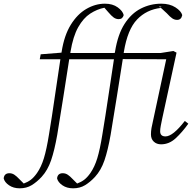

<svg xmlns="http://www.w3.org/2000/svg" viewBox="-166 -772 1048 1043"><path d="M-59 251Q-93 251 -117 234.5Q-141 218 -146 197Q-143 169 -115 169Q-100 169 -87.5 177.5Q-75 186 -62 200L-37 225Q-15 217 1.5 204.5Q18 192 35 168Q58 135 72.5 87.5Q87 40 100 -41Q117 -143 131.5 -245Q146 -347 162 -450H50L55 -477L168 -486Q168 -488 168.5 -489.5Q169 -491 169 -492Q183 -580 218.5 -637.5Q254 -695 303 -723.5Q352 -752 404 -752Q446 -752 473.5 -732Q501 -712 506 -690Q500 -668 479 -668Q464 -668 451.5 -677Q439 -686 423 -705L401 -730Q361 -722 324 -698Q287 -674 259 -624.5Q231 -575 217 -491Q217 -490 216.5 -488Q216 -486 216 -484H448L458 -485L459 -492Q474 -585 510.5 -642Q547 -699 599 -725.5Q651 -752 710 -752Q756 -752 787 -732Q818 -712 824 -690Q819 -664 796 -664Q782 -664 769.5 -672.5Q757 -681 740 -700L704 -733L712 -736H697L708 -729Q630 -720 578.5 -666Q527 -612 507 -491Q507 -490 506.5 -488Q506 -486 506 -484H706L776 -495L793 -486L715 -127Q711 -108 707.5 -89.5Q704 -71 704 -59Q704 -31 733 -31Q773 -31 838 -115L857 -100Q824 -54 788.5 -21Q753 12 709 12Q685 12 669.5 -2.5Q654 -17 654 -42Q654 -59 657 -76.5Q660 -94 666 -119L737 -450L501 -451Q485 -349 468.5 -245.5Q452 -142 435 -40Q420 45 401.5 99Q383 153 350 189Q324 217 296 234Q268 251 231 251Q197 251 173 234.5Q149 218 144 197Q147 169 175 169Q190 169 202.5 177.5Q215 186 228 200L253 225Q275 217 291.5 204.5Q308 192 325 168Q348 135 362.5 87.5Q377 40 390 -41Q407 -143 422 -245Q437 -347 453 -450H210Q194 -349 178 -245Q162 -141 145 -40Q130 45 111.5 99Q93 153 60 189Q34 217 6 234Q-22 251 -59 251Z"/></svg>

Font: Source Serif 4 SmText Light
Style: Italic
Weight: 300
Italic angle: -12°
Designer: Frank Grießhammer
Foundry: Adobe
Version: Version 4.005;hotconv 1.1.0;makeotfexe 2.6.0